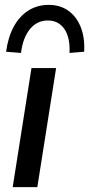

<svg xmlns="http://www.w3.org/2000/svg" viewBox="-20 -767 365 787"><path d="M32 0 109 -488H210L133 0ZM66 -550 5 -555Q13 -615 36.5 -658Q60 -701 96.5 -724Q133 -747 180 -747Q226 -747 259.5 -723.5Q293 -700 310.5 -657Q328 -614 325 -555L265 -550Q268 -613 244 -648Q220 -683 176 -683Q132 -683 103 -648Q74 -613 66 -550Z"/></svg>

Font: Nunito Sans 12pt SemiBold
Style: Italic
Weight: 600
Italic angle: -9°
Designer: Vernon Adams
Foundry: Vernon Adams
Version: Version 3.101;gftools[0.9.27]